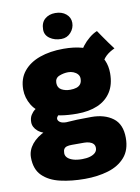

<svg xmlns="http://www.w3.org/2000/svg" viewBox="-105 -813 826 1132"><g transform="rotate(-10 308.0 -247.0)"><path d="M331.5 -137Q222.5 -137 159.2 -165.2Q96 -193.5 69.2 -238.2Q42.5 -283 42.5 -332Q42.5 -397 78 -440.5Q113.5 -484 175.2 -506Q237 -528 317 -528Q444 -528 504 -475.5Q564 -423 564 -338.5Q564 -271 535.2 -226.2Q506.5 -181.5 454.5 -159.2Q402.5 -137 331.5 -137ZM310.5 249.5Q230.5 249.5 164 234.2Q97.5 219 57.8 180Q18 141 18 70Q18 27.5 47.2 -8.8Q76.5 -45 130.8 -69Q185 -93 259.5 -98.5Q290 -101 323.2 -102.2Q356.5 -103.5 409.5 -103.5Q489 -103.5 539 -66.2Q589 -29 589 53Q589 125 551.2 168.2Q513.5 211.5 450.2 230.5Q387 249.5 310.5 249.5ZM314 132Q341.5 132 361.8 126Q382 120 393.5 108.8Q405 97.5 405 81Q405 65.5 396.2 56.2Q387.5 47 373.2 42.8Q359 38.5 342 38.5Q332.5 38.5 319.2 38.5Q306 38.5 292.2 38.5Q278.5 38.5 267.5 38.5Q250.5 38.5 239 41.8Q227.5 45 221.5 53.8Q215.5 62.5 215.5 79.5Q215.5 95 227.2 106.8Q239 118.5 261 125.2Q283 132 314 132ZM185.5 -40Q110.5 -56.5 83 -80.2Q55.5 -104 55.5 -134.5Q55.5 -159.5 66.2 -176.8Q77 -194 91 -204.2Q105 -214.5 115.5 -218L241 -159Q225.5 -153.5 217.5 -144.8Q209.5 -136 209.5 -127.5Q209.5 -116.5 222 -107.5Q234.5 -98.5 259.5 -98.5ZM316 -283Q337 -283 353 -288Q369 -293 378 -305Q387 -317 387 -337.5Q387 -353 377.2 -364Q367.5 -375 352.5 -381Q337.5 -387 321.5 -387Q294 -387 267.8 -376.5Q241.5 -366 241.5 -336.5Q241.5 -308 263.5 -295.5Q285.5 -283 316 -283ZM530 -390.5 420 -483.5Q425 -503 442.5 -525.8Q460 -548.5 483.8 -568Q507.5 -587.5 530.5 -596.5Q539 -584 554.2 -561.8Q569.5 -539.5 586 -516.5Q602.5 -493.5 614.5 -478Q601 -472 587.5 -463.8Q574 -455.5 562.5 -444.8Q551 -434 542.5 -420.5Q534 -407 530 -390.5ZM306.5 -744Q346 -744 371 -723Q396 -702 396 -670Q396 -638 373.5 -612.5Q351 -587 316.5 -587Q276 -587 247.8 -606.8Q219.5 -626.5 219.5 -659.5Q219.5 -701 244 -722.5Q268.5 -744 306.5 -744Z"/></g></svg>

Font: Grandstander Thin Black
Style: Regular
Weight: 900
Version: Version 1.200